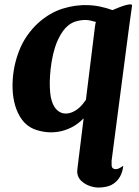

<svg xmlns="http://www.w3.org/2000/svg" viewBox="-20 -585 622 862"><path d="M484.9 -539.6Q499 -545.9 514.9 -552Q530.8 -558.1 543.9 -561.8Q557.1 -565.4 565.4 -565.4Q573.7 -565.4 572.8 -559.1L559.6 -464.4L481 136.7V137.2V144Q480 160.2 483.6 166.7Q487.3 173.3 497.6 174.3Q504.9 174.8 511.2 172.1Q517.6 169.4 519 168.5Q522.9 166 527.3 163.3Q531.7 160.6 532.7 159.7L533.2 161.6Q531.7 173.8 528.3 185.5Q524.9 197.3 519 207.5Q505.4 232.4 479 246.1Q467.3 251 457.5 253.2Q447.8 255.4 439.9 256.1Q432.1 256.8 426.3 256.8Q420.4 256.8 416.5 256.8Q411.1 256.8 397.9 254.2Q384.8 251.5 370.1 244.6Q356 237.8 344 226.3Q332 214.8 328.1 197.8Q325.7 187.5 327.1 177.7Q327.6 174.3 327.9 169.7Q328.1 165 329.1 159.2Q329.1 157.2 329.6 155.8Q330.6 148.9 331.5 140.6Q332.5 132.3 333.5 122.6Q333.5 122.1 333.7 121.6Q334 121.1 334 120.1L355.5 -53.7Q355 -52.7 354.5 -52.5Q354 -52.2 353 -51.3Q328.1 -26.4 299.3 -12.2Q270.5 2 240.7 6.6Q210.9 11.2 182.4 7.3Q153.8 3.4 129.4 -6.8Q98.6 -20.5 78.6 -47.9Q58.6 -75.2 48.1 -111.1Q37.6 -147 36.4 -188.5Q35.2 -230 42.2 -271.7Q49.3 -313.5 64.2 -352.8Q79.1 -392.1 101.1 -423.8Q124.5 -457.5 151.1 -481.4Q177.7 -505.4 205.6 -521.5Q233.4 -537.6 262 -546.4Q290.5 -555.2 317.9 -559.1Q334.5 -561 350.1 -562H353Q355 -562.5 358.9 -562.5L359.4 -562Q395.5 -562.5 427.5 -555.9Q459.5 -549.3 484.9 -539.6ZM335.9 -101.6Q350.6 -114.7 365.7 -136.7L406.2 -464.4Q407.2 -470.7 407.7 -474.1Q408.2 -476.1 408.2 -477.5Q408.7 -481.9 411.1 -486.3Q397 -490.2 386.2 -492.7Q375.5 -495.1 365 -495.4Q354.5 -495.6 343 -493.9Q331.5 -492.2 316.4 -487.8Q283.2 -475.1 261.7 -444.1Q240.2 -413.1 227.5 -374Q217.3 -341.8 211.9 -308.6Q206.5 -275.4 204.6 -245.1Q202.6 -214.8 203.9 -189.7Q205.1 -164.6 208 -149.4Q215.3 -114.3 230.2 -97.2Q245.1 -80.1 263.4 -76.4Q281.7 -72.8 301 -80.1Q320.3 -87.4 335.9 -101.6Z"/></svg>

Font: Brush Lettering One
Style: Bold Italic
Weight: 400
Italic angle: -7°
Designer: Eben Sorkin
Foundry: Eben Sorkin
Version: Version 1.001